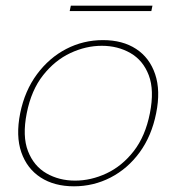

<svg xmlns="http://www.w3.org/2000/svg" viewBox="-20 -648 621 675"><path d="M240 7Q171 7 123 -24Q75 -55 55 -112.5Q35 -170 51 -250Q67 -329 110 -387Q153 -445 213 -476Q273 -507 342 -507Q411 -507 458.5 -476Q506 -445 525.5 -387Q545 -329 529 -250Q513 -170 471 -112.5Q429 -55 369 -24Q309 7 240 7ZM244 -13Q300 -13 354.5 -38.5Q409 -64 450 -116.5Q491 -169 507 -250Q523 -331 503 -383.5Q483 -436 438.5 -461.5Q394 -487 338 -487Q282 -487 227.5 -461.5Q173 -436 131.5 -383.5Q90 -331 74 -250Q58 -169 78.5 -116.5Q99 -64 143.5 -38.5Q188 -13 244 -13ZM229 -628H516L512 -609H225Z"/></svg>

Font: Albert Sans Thin
Style: Italic
Weight: 250
Italic angle: -11.25°
Designer: Andreas Rasmussen
Foundry: a.Foundry
Version: Version 1.025